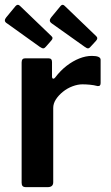

<svg xmlns="http://www.w3.org/2000/svg" viewBox="-26 -770 457 790"><path d="M81 0Q71 0 67 -4.5Q63 -9 63 -18V-513Q63 -530 77 -530H174Q188 -530 188 -515V-454Q188 -448 192 -446.5Q196 -445 201 -451Q223 -480 248.5 -499.5Q274 -519 300.5 -529.5Q327 -540 352 -540Q388 -540 388 -524V-428Q388 -414 375 -416Q360 -420 343.5 -421.5Q327 -423 313 -423Q294 -423 272.5 -415Q251 -407 233 -392.5Q215 -378 204 -361Q193 -344 193 -326V-20Q193 0 170 0H81ZM38 -745Q47 -755 56 -746L186 -621Q195 -613 184 -602L162 -577Q157 -571 152 -571Q147 -571 138 -577L4 -673Q-6 -679 -6 -685.5Q-6 -692 0 -699ZM223 -745Q231 -755 240 -746L370 -621Q379 -613 369 -602L346 -577Q341 -571 336 -571Q331 -571 323 -577L188 -673Q179 -679 179 -685.5Q179 -692 185 -699Z"/></svg>

Font: Libre Franklin SemiBold
Style: Regular
Weight: 600
Designer: Pablo Impallari, Rodrigo Fuenzalida, Nhung Nguyen
Foundry: Impallari Type
Version: Version 3.000